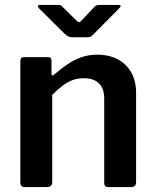

<svg xmlns="http://www.w3.org/2000/svg" viewBox="-20 -763 632 783"><path d="M81 0Q63 0 63 -18V-513Q63 -530 77 -530H177Q190 -530 190 -515V-463Q190 -457 193 -455.5Q196 -454 201 -459Q230 -484 257 -502Q284 -520 313 -530Q342 -540 376 -540Q450 -540 492.5 -497.5Q535 -455 535 -385V-21Q535 0 514 0H422Q413 0 409 -4Q405 -8 405 -18V-362Q405 -401 384 -422.5Q363 -444 321 -444Q297 -444 276.5 -436.5Q256 -429 236 -414Q216 -399 193 -376V-20Q193 0 170 0H81ZM365 -735Q369 -740 374.5 -741.5Q380 -743 386 -743H463Q480 -743 465 -728L360 -622Q356 -618 351 -614.5Q346 -611 337 -611H276Q265 -611 258.5 -614.5Q252 -618 246 -623L140 -728Q134 -734 134.5 -738.5Q135 -743 142 -743H214Q222 -743 226 -742Q230 -741 235 -735L288 -683Q299 -672 303 -672.5Q307 -673 316 -683Z"/></svg>

Font: Libre Franklin Thin SemiBold
Style: Regular
Weight: 600
Version: Version 3.000